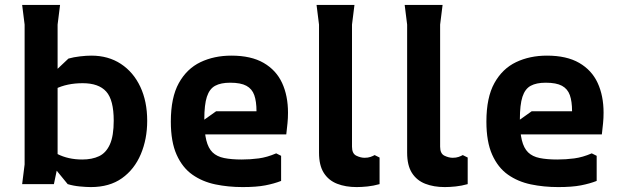

<svg xmlns="http://www.w3.org/2000/svg" viewBox="-20 -748 2518 780"><path d="M349 12Q331 12 304.5 9.5Q278 7 255 0L138 -143V-188Q169 -145 213 -122.5Q257 -100 314 -100Q354 -100 382.5 -113.5Q411 -127 426.5 -161.5Q442 -196 442 -258Q442 -342 411.5 -376Q381 -410 316 -410Q252 -410 204.5 -386.5Q157 -363 134 -337V-393L258 -510Q279 -516 305 -519Q331 -522 351 -522Q420 -522 471 -488.5Q522 -455 550 -395.5Q578 -336 578 -257Q578 -183 552 -121.5Q526 -60 475.5 -24Q425 12 349 12ZM70 0 80 -80V-648L70 -728H224L214 -648V-72L199 0Z M674 -254Q674 -352 706.5 -410.5Q739 -469 794.5 -495.5Q850 -522 920 -522Q1000 -522 1051 -492.5Q1102 -463 1126 -411Q1150 -359 1150 -290Q1150 -268 1148 -248Q1146 -228 1143 -202H768V-232L858 -296H1022Q1022 -336 1013 -361.5Q1004 -387 981 -399.5Q958 -412 915 -412Q877 -412 854 -399.5Q831 -387 820.5 -355Q810 -323 810 -263Q810 -211 818 -178.5Q826 -146 843.5 -129Q861 -112 890.5 -106Q920 -100 962 -100Q997 -100 1031 -104.5Q1065 -109 1102 -125L1122 -115V-13Q1094 -2 1058 5Q1022 12 966 12Q907 12 854.5 1Q802 -10 761.5 -38.5Q721 -67 697.5 -119.5Q674 -172 674 -254Z M1522 -108V0Q1497 7 1473 9.5Q1449 12 1429 12Q1384 12 1349.5 -1.5Q1315 -15 1295.5 -45.5Q1276 -76 1276 -128V-648L1266 -728H1420L1410 -648V-152Q1410 -124 1427.5 -115.5Q1445 -107 1461 -107Q1475 -107 1485 -110.5Q1495 -114 1502 -118Z M1880 -108V0Q1855 7 1831 9.5Q1807 12 1787 12Q1742 12 1707.5 -1.5Q1673 -15 1653.5 -45.5Q1634 -76 1634 -128V-648L1624 -728H1778L1768 -648V-152Q1768 -124 1785.5 -115.5Q1803 -107 1819 -107Q1833 -107 1843 -110.5Q1853 -114 1860 -118Z M1956 -254Q1956 -352 1988.5 -410.5Q2021 -469 2076.5 -495.5Q2132 -522 2202 -522Q2282 -522 2333 -492.5Q2384 -463 2408 -411Q2432 -359 2432 -290Q2432 -268 2430 -248Q2428 -228 2425 -202H2050V-232L2140 -296H2304Q2304 -336 2295 -361.5Q2286 -387 2263 -399.5Q2240 -412 2197 -412Q2159 -412 2136 -399.5Q2113 -387 2102.5 -355Q2092 -323 2092 -263Q2092 -211 2100 -178.5Q2108 -146 2125.5 -129Q2143 -112 2172.5 -106Q2202 -100 2244 -100Q2279 -100 2313 -104.5Q2347 -109 2384 -125L2404 -115V-13Q2376 -2 2340 5Q2304 12 2248 12Q2189 12 2136.5 1Q2084 -10 2043.5 -38.5Q2003 -67 1979.5 -119.5Q1956 -172 1956 -254Z"/></svg>

Font: AR One Sans
Style: Bold
Weight: 700
Designer: Niteesh Yadav
Foundry: Niteesh Yadav
Version: Version 1.001;gftools[0.9.33]